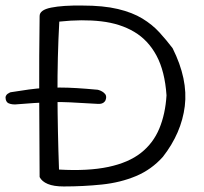

<svg xmlns="http://www.w3.org/2000/svg" viewBox="-93 -671 737 693"><path d="M137 2Q101 2 79.5 -7Q58 -16 50 -32Q49 -178 48.5 -323.5Q48 -469 50 -612Q49 -635 91.5 -643.5Q134 -652 204 -651Q280 -651 332.5 -638.5Q385 -626 421 -604Q457 -582 482.5 -554Q508 -526 530 -497Q586 -385 574 -288Q562 -191 495 -105Q454 -59 398 -35.5Q342 -12 275 -5Q208 2 137 2ZM120 -59Q225 -53 298 -68.5Q371 -84 415.5 -119Q460 -154 482 -207Q504 -260 508 -327Q502 -414 472 -470Q442 -526 391.5 -556Q341 -586 272.5 -594Q204 -602 121 -593Q114 -465 114.5 -331.5Q115 -198 120 -59ZM-39 -294Q-41 -294 -47.5 -294.5Q-54 -295 -61.5 -298Q-69 -301 -72 -311Q-74 -319 -72 -324Q-70 -329 -66 -332Q-62 -335 -58.5 -336.5Q-55 -338 -55 -338Q-18 -344 11.5 -348Q41 -352 68 -353.5Q95 -355 123 -355Q151 -355 184 -353Q217 -351 260 -347Q260 -347 265 -345.5Q270 -344 276 -340.5Q282 -337 286.5 -331.5Q291 -326 290 -317Q289 -309 284.5 -304Q280 -299 274.5 -297.5Q269 -296 265 -296Q261 -296 261 -296Q220 -298 189 -300Q158 -302 132.5 -302.5Q107 -303 82 -302Q57 -301 28 -299Q-1 -297 -39 -294Z"/></svg>

Font: Sour Gummy Black ExtraLight
Style: Regular
Weight: 250
Version: Version 1.000